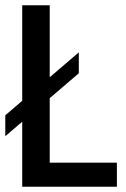

<svg xmlns="http://www.w3.org/2000/svg" viewBox="-20 -706 476 726"><path d="M64 0V-686H168V-91H422V0ZM0 -191V-270L278 -508V-429Z"/></svg>

Font: Archivo Condensed Medium
Style: Regular
Weight: 500
Width: 3
Designer: Hector Gatti
Foundry: Omnibus-Type
Version: Version 2.001